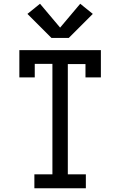

<svg xmlns="http://www.w3.org/2000/svg" viewBox="-20 -1002 640 1022"><path d="M163 0V-74H259V-662H165V-590H83V-735H517V-590H435V-661H341V-74H437V0ZM254 -800 126 -928 193 -982 300 -855 407 -982 474 -928 346 -800Z"/></svg>

Font: Iosevka Slab Extended
Style: Regular
Weight: 400
Width: 7
Monospace: yes
Designer: Belleve Invis
Foundry: Belleve Invis
Version: Version 11.1.1; ttfautohint (v1.8.3)